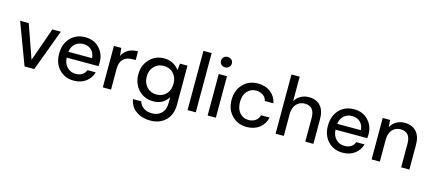

<svg xmlns="http://www.w3.org/2000/svg" viewBox="-64 -1374 5076 2254"><g transform="rotate(15 2474.0 -246.5)"><path d="M211 0 22 -504H127L270 -96L414 -504H517L329 0Z M811 12Q702 12 633 -60.5Q564 -133 564 -250Q564 -369 633 -442.5Q702 -516 813 -516Q920 -516 985.5 -446Q1051 -376 1051 -275L1049 -228H662Q666 -154 708.5 -112.5Q751 -71 811 -71Q905 -71 936 -149H1036Q1016 -77 956.5 -32.5Q897 12 811 12ZM664 -299H951Q948 -360 909.5 -396.5Q871 -433 812 -433Q753 -433 712.5 -398.5Q672 -364 664 -299Z M1162 0V-504H1252L1261 -409Q1314 -516 1452 -516V-410H1416Q1262 -410 1262 -251V0Z M1799 232Q1698 232 1626.5 182Q1555 132 1540 41H1640Q1653 89 1695 117Q1737 145 1797 145Q1868 145 1912 101Q1956 57 1956 -27V-95Q1898 5 1773 5Q1667 5 1596 -69Q1525 -143 1525 -256Q1525 -369 1596 -442.5Q1667 -516 1773 -516Q1833 -516 1880.5 -490Q1928 -464 1956 -422L1965 -504H2056V-30Q2056 93 1984.5 162.5Q1913 232 1799 232ZM1790 -82Q1862 -82 1907.5 -130.5Q1953 -179 1953 -256Q1953 -333 1907.5 -381Q1862 -429 1790 -429Q1719 -429 1673 -381Q1627 -333 1627 -256Q1627 -180 1673 -131Q1719 -82 1790 -82Z M2192 0V-720H2292V0Z M2436 0V-504H2536V0ZM2487 -599Q2458 -599 2439.5 -617Q2421 -635 2421 -663Q2421 -690 2439.5 -707.5Q2458 -725 2487 -725Q2515 -725 2534 -707.5Q2553 -690 2553 -663Q2553 -635 2534 -617Q2515 -599 2487 -599Z M2912 12Q2802 12 2731 -61.5Q2660 -135 2660 -251Q2660 -369 2731 -442.5Q2802 -516 2912 -516Q3003 -516 3065.5 -468Q3128 -420 3145 -338H3041Q3031 -381 2995.5 -405.5Q2960 -430 2911 -430Q2847 -430 2804.5 -383Q2762 -336 2762 -252Q2762 -168 2804.5 -120.5Q2847 -73 2911 -73Q2960 -73 2995.5 -97.5Q3031 -122 3041 -165H3145Q3128 -85 3065.5 -36.5Q3003 12 2912 12Z M3262 0V-720H3362V-422Q3387 -466 3431.5 -491Q3476 -516 3530 -516Q3621 -516 3671.5 -460.5Q3722 -405 3722 -297V0H3623V-286Q3623 -430 3504 -430Q3442 -430 3402 -386.5Q3362 -343 3362 -267V0Z M4078 12Q3969 12 3900 -60.5Q3831 -133 3831 -250Q3831 -369 3900 -442.5Q3969 -516 4080 -516Q4187 -516 4252.5 -446Q4318 -376 4318 -275L4316 -228H3929Q3933 -154 3975.5 -112.5Q4018 -71 4078 -71Q4172 -71 4203 -149H4303Q4283 -77 4223.5 -32.5Q4164 12 4078 12ZM3931 -299H4218Q4215 -360 4176.5 -396.5Q4138 -433 4079 -433Q4020 -433 3979.5 -398.5Q3939 -364 3931 -299Z M4429 0V-504H4519L4525 -418Q4549 -464 4593.5 -490Q4638 -516 4694 -516Q4785 -516 4836.5 -460.5Q4888 -405 4888 -298V0H4788V-288Q4788 -430 4667 -430Q4606 -430 4567.5 -387Q4529 -344 4529 -269V0Z"/></g></svg>

Font: AWOL-DM Medium
Style: Regular
Weight: 500
Designer: Colophon Foundry, Jonny Pinhorn, Mikhail Sharanda
Foundry: Colophon Foundry
Version: Version 1.000;Glyphs 3.2.3 (3260)